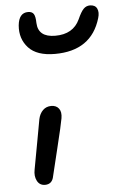

<svg xmlns="http://www.w3.org/2000/svg" viewBox="-55 -803 529 861"><g transform="rotate(-5 209.5 -373.0)"><path d="M208 -562Q127 -562 89.6 -602.5Q52.2 -643.1 57.1 -703.1Q62.5 -759.8 104 -759.8Q121.6 -759.8 129.2 -748.5Q136.7 -737.3 137.2 -707Q140.1 -643.1 216.8 -643.1Q297.4 -643.1 327.1 -707Q341.8 -740.2 354 -752.7Q366.2 -765.1 382.8 -765.1Q406.2 -765.1 414.6 -748Q422.9 -731 415 -705.1Q372.6 -562 208 -562ZM112.8 19Q88.4 19 77.1 -2.7Q65.9 -24.4 71.8 -53.2Q85 -121.6 96.4 -186.8Q107.9 -252 112.8 -276.9Q118.2 -301.8 133.3 -316.4Q148.4 -331.1 170.9 -331.1Q193.4 -331.1 205.1 -315.7Q216.8 -300.3 211.9 -272Q207.5 -245.1 181.2 -137.9Q154.8 -30.8 151.9 -17.1Q145.5 19 112.8 19Z"/></g></svg>

Font: Shantell Sans Irregular Bouncy
Style: Italic
Weight: 400
Italic angle: -11.31°
Designer: Stephen Nixon, Anya Danilova, Shantell Martin
Foundry: Arrow Type
Version: Version 1.006;[9816181b4]